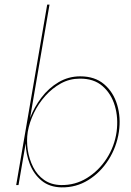

<svg xmlns="http://www.w3.org/2000/svg" viewBox="-20 -800 565 830"><path d="M494 -230Q503 -292 486.5 -347Q470 -402 430 -436Q390 -470 327 -470Q276 -470 233 -444.5Q190 -419 159 -378Q128 -337 110 -290L194 -780H184L50 0H60L91 -180Q92 -134 109 -90.5Q126 -47 160 -19Q194 9 246 10Q309 11 361.5 -21.5Q414 -54 449 -109Q484 -164 494 -230ZM484 -230Q475 -167 441 -114.5Q407 -62 356 -30.5Q305 1 244 0Q201 -1 171 -22Q141 -43 123.5 -77.5Q106 -112 100 -152Q94 -192 100 -230Q107 -271 126.5 -311.5Q146 -352 176 -385.5Q206 -419 243.5 -439.5Q281 -460 324 -460Q385 -461 423 -428Q461 -395 476.5 -342.5Q492 -290 484 -230Z"/></svg>

Font: Jost* 200 Hairline Italic
Style: Italic
Weight: 100
Italic angle: -10°
Version: Version 3.200; ttfautohint (v0.97) -l 8 -r 50 -G 200 -x 14 -